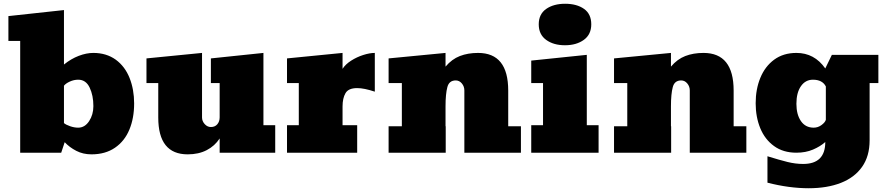

<svg xmlns="http://www.w3.org/2000/svg" viewBox="-20 -816 4749 1026"><path d="M468.8 8.8Q423.8 8.8 387.5 -10Q351.1 -28.8 325.7 -56.2L307.1 0H87.9V-597.2H24.9V-730L321.8 -762.2V-471.2Q359.9 -502 400.9 -517.6Q441.9 -533.2 479 -533.2Q548.3 -533.2 598.6 -497.1Q647.9 -460.9 672.4 -399.4Q696.8 -337.9 696.8 -263.2Q696.8 -184.6 671.4 -123.5Q646 -62 594.5 -26.6Q543 8.8 468.8 8.8ZM397.9 -133.8Q433.1 -133.8 456.1 -168.5Q479 -203.1 479 -249Q479 -306.2 459 -348.1Q439 -390.1 397.9 -390.1Q375 -390.1 353 -380.1Q331.1 -370.1 321.8 -357.9V-158.2Q333 -148.9 355 -141.4Q377 -133.8 397.9 -133.8Z M982.9 8.8Q825.7 8.8 825.7 -188V-372.1H762.7V-503.9L1059.6 -533.2V-188Q1059.6 -168.9 1073.7 -153.1Q1087.9 -137.2 1106.9 -137.2Q1128.9 -137.2 1141.4 -152.1Q1153.8 -167 1153.8 -189V-372.1H1106.9V-503.9L1387.7 -533.2V-147H1450.7V0H1153.8V-76.2Q1127.9 -36.1 1084.7 -13.7Q1041.5 8.8 982.9 8.8Z M1888.7 0H1513.7V-147H1576.7V-372.1H1513.7V-503.9L1810.5 -533.2V-448.2Q1826.2 -472.7 1856.4 -491.9Q1886.7 -511.2 1921.1 -522.2Q1955.6 -533.2 1982.9 -533.2V-326.2Q1925.8 -345.2 1888.7 -345.2Q1841.8 -345.2 1826.2 -318.1Q1810.5 -291 1810.5 -247.1V-147H1888.7Z M2695.8 -332V-141.1H2763.7V0H2461.4V-333Q2461.4 -354 2448 -370.1Q2434.6 -386.2 2415.5 -386.2Q2379.9 -386.2 2370.6 -350.6Q2360.8 -314 2360.8 -248V-141.1H2361.8V0H2056.6V-141.1H2127.4V-372.1H2056.6V-503.9L2360.8 -533.2V-460Q2394.5 -500 2437.5 -516.6Q2480.5 -533.2 2534.7 -533.2Q2695.8 -533.2 2695.8 -332Z M2999 -574.2Q2938 -574.2 2898.4 -603Q2858.9 -631.8 2858.9 -686Q2858.9 -740.2 2898.4 -768.1Q2938 -795.9 3000 -795.9Q3062 -795.9 3100.8 -768.6Q3139.6 -741.2 3139.6 -686Q3139.6 -631.8 3099.9 -603Q3060.1 -574.2 2999 -574.2ZM3178.7 -147V0H2818.8V-147H2881.8V-372.1H2818.8V-492.2L3115.7 -522.9V-147Z M3900.4 -332V-141.1H3968.3V0H3666V-333Q3666 -354 3652.6 -370.1Q3639.2 -386.2 3620.1 -386.2Q3584.5 -386.2 3575.2 -350.6Q3565.4 -314 3565.4 -248V-141.1H3566.4V0H3261.2V-141.1H3332V-372.1H3261.2V-503.9L3565.4 -533.2V-460Q3599.1 -500 3642.1 -516.6Q3685.1 -533.2 3739.3 -533.2Q3900.4 -533.2 3900.4 -332Z M4301.3 189.9Q4196.8 189.9 4081.1 160.2V19Q4146 39.1 4188.5 49.6Q4231 60.1 4272 60.1Q4390.1 60.1 4390.1 -57.1Q4363.3 -33.2 4324.2 -16.6Q4285.2 0 4235.8 0Q4165 0 4116.2 -35.6Q4067.4 -70.8 4042.7 -130.9Q4018.1 -190.9 4018.1 -264.2Q4018.1 -339.4 4043 -399.9Q4067.9 -460.9 4116.9 -497.1Q4166 -533.2 4235.8 -533.2Q4332 -533.2 4390.1 -450.2L4425.3 -522.9H4673.8V-372.1H4627V-65.9Q4627 18.6 4586.7 75.7Q4546.4 132.8 4473.1 161.4Q4399.9 189.9 4301.3 189.9ZM4328.1 -133.8Q4351.1 -133.8 4370.1 -147.9Q4389.2 -162.1 4393.1 -175.8V-354Q4374.5 -390.1 4324.2 -390.1Q4284.2 -390.1 4260 -355.5Q4235.8 -320.8 4235.8 -261.2Q4235.8 -204.1 4260 -168.9Q4284.2 -133.8 4328.1 -133.8Z"/></svg>

Font: Angkor
Style: Regular
Weight: 400
Designer: Danh Hong
Foundry: Danh Hong
Version: Version 8.000; ttfautohint (v1.8.3)